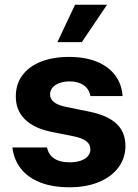

<svg xmlns="http://www.w3.org/2000/svg" viewBox="-20 -776 579 806"><path d="M272.6 -434.3Q249.2 -434.3 230.4 -427.7Q211.7 -421 200.9 -408.5Q190.1 -396 190.1 -380.2Q189.6 -361.6 205.9 -348Q222.3 -334.4 258.3 -327L354 -307.5Q431.3 -292 469 -256.6Q506.6 -221.2 506.6 -163.9Q506.6 -112.5 477.2 -73Q447.8 -33.6 394.9 -11.7Q341.9 10.2 271.5 10.2Q200.9 10.2 149.4 -9.9Q97.8 -30.1 68.1 -67.6Q38.3 -105.2 32 -156.9H177.4Q183.6 -126.6 207.7 -110.6Q231.9 -94.6 271.8 -94.6Q297.8 -94.6 317.6 -101Q337.5 -107.5 348.5 -119.9Q359.4 -132.4 359.4 -149.1Q359.4 -170.2 342 -183.5Q324.6 -196.7 287.5 -204.2L199.6 -221.7Q123.7 -236.6 84.8 -274.9Q45.9 -313.2 46.4 -371.5Q46.4 -422.5 73.8 -459.8Q101.2 -497.1 151.7 -517.1Q202.2 -537.1 270.4 -537.1Q336.8 -537.1 386.1 -517.1Q435.4 -497.1 463.4 -460Q491.4 -422.8 494.6 -372.7H359.5Q354.6 -401.8 331.6 -418Q308.6 -434.3 272.6 -434.3ZM295 -756.1H429.3L323.6 -599.2H221Z"/></svg>

Font: WEMIX Pretendard Variable
Style: Regular
Weight: 400
Designer: Base glyphs from Inter by Rasmus Andersson; Hangeul glyphs from Noto Sans CJK(Source Han Sans) by Jang Soo-young and Kan
Foundry: Kil Hyung-jin
Version: Version 1.000;Glyphs 3.2 (3208)